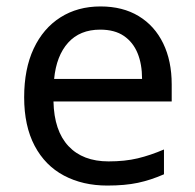

<svg xmlns="http://www.w3.org/2000/svg" viewBox="-20 -566 604 596"><path d="M292 -546Q361 -546 410.5 -516Q460 -486 486.5 -431.5Q513 -377 513 -304V-251H146Q148 -160 192.5 -112.5Q237 -65 317 -65Q368 -65 407.5 -74.5Q447 -84 489 -102V-25Q448 -7 408 1.5Q368 10 313 10Q237 10 178.5 -21Q120 -52 87.5 -113.5Q55 -175 55 -264Q55 -352 84.5 -415Q114 -478 167.5 -512Q221 -546 292 -546ZM291 -474Q228 -474 191.5 -433.5Q155 -393 148 -321H421Q421 -367 407 -401Q393 -435 364.5 -454.5Q336 -474 291 -474Z"/></svg>

Font: Noto Sans Devanagari
Style: Regular
Weight: 400
Designer: Jelle Bosma - Monotype Design Team
Foundry: Monotype Imaging Inc.
Version: Version 2.003